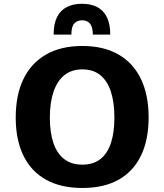

<svg xmlns="http://www.w3.org/2000/svg" viewBox="-20 -958 847 989"><path d="M404.3 10.3Q293.5 10.3 216.8 -32.5Q140.1 -75.2 100.6 -156.5Q61 -237.8 61 -352.5Q61 -468.8 100.8 -551Q140.6 -633.3 217.3 -677.2Q293.9 -721.2 404.3 -721.2Q514.2 -721.2 590.3 -677.2Q666.5 -633.3 706.1 -550.8Q745.6 -468.3 745.6 -353Q745.6 -238.3 706.5 -157Q667.5 -75.7 591.6 -32.7Q515.6 10.3 404.3 10.3ZM404.3 -109.9Q460.9 -109.9 497.3 -138.7Q533.7 -167.5 551.5 -221.7Q569.3 -275.9 569.3 -352.1Q569.3 -429.2 551.5 -484.9Q533.7 -540.5 497.1 -570.6Q460.4 -600.6 404.3 -600.6Q348.6 -600.6 311.5 -570.6Q274.4 -540.5 255.6 -485.1Q236.8 -429.7 236.8 -352.1Q236.8 -275.9 255.1 -221.7Q273.4 -167.5 310.5 -138.7Q347.7 -109.9 404.3 -109.9ZM256.3 -779.8Q256.3 -835 273.9 -870.1Q291.5 -905.3 324.5 -921.9Q357.4 -938.5 402.3 -938.5Q447.3 -938.5 480 -921.9Q512.7 -905.3 530.3 -870.1Q547.9 -835 547.9 -779.8H458Q458 -808.1 450.7 -824.2Q443.4 -840.3 430.9 -846.9Q418.5 -853.5 402.3 -853.5Q378.9 -853.5 363.3 -837.9Q347.7 -822.3 347.7 -779.8Z"/></svg>

Font: Comme
Style: Bold
Weight: 700
Version: Version 1.000;gftools[0.9.27]